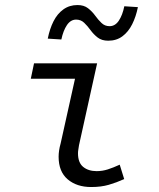

<svg xmlns="http://www.w3.org/2000/svg" viewBox="-20 -741 640 773"><path d="M347 12Q289 12 252.5 -19Q216 -50 216 -110Q216 -122 218 -135.5Q220 -149 224 -163L282 -424H104L117 -486H371L298 -156Q297 -147 295.5 -139.5Q294 -132 294 -124Q294 -86 315 -69Q336 -52 369 -52Q392 -52 414 -59Q436 -66 462 -78L480 -20Q449 -6 418 3Q387 12 347 12ZM415.6 -577.1Q389.7 -577.1 373.1 -590Q356.6 -602.9 344.5 -619.6Q332.5 -636.3 319 -649.2Q305.6 -662.1 286.5 -662.1Q264.4 -662.1 249.5 -640Q234.6 -617.8 227 -582L172.3 -585.5Q180.1 -624.8 195.4 -655.2Q210.7 -685.6 235.1 -703.1Q259.4 -720.7 292 -720.7Q317.9 -720.7 334.4 -707.8Q351 -694.9 363.1 -678.2Q375.1 -661.5 388.6 -648.6Q402 -635.6 421.1 -635.6Q443.8 -635.6 458.6 -658.1Q473.4 -680.6 480.5 -715.8L535.2 -712.3Q527.5 -674 512.2 -643.4Q496.9 -612.8 473 -595Q449.2 -577.1 415.6 -577.1Z"/></svg>

Font: SourceCodeVF
Style: Italic
Weight: 200
Italic angle: -11°
Monospace: yes
Designer: Paul D. Hunt, Teo Tuominen
Foundry: Adobe
Version: Version 1.026;hotconv 1.1.0;makeotfexe 2.6.0